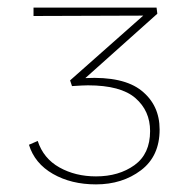

<svg xmlns="http://www.w3.org/2000/svg" viewBox="-20 -480 489 504"><path d="M399 -140Q399 -70 350 -33Q301 4 232 4Q167 4 119 -23.5Q71 -51 56 -100L79 -110Q94 -64 136 -40.5Q178 -17 232 -17Q292 -17 333 -46.5Q374 -76 374 -136Q374 -189 335.5 -222.5Q297 -256 211 -256Q199 -256 169 -254L164 -269L356 -439L68 -438V-460H391L393 -444L204 -275Q304 -280 351.5 -242Q399 -204 399 -140Z"/></svg>

Font: Ysabeau SC Extralight
Style: Regular
Weight: 200
Designer: Christian Thalmann (Catharsis Fonts)
Version: Version 0.003